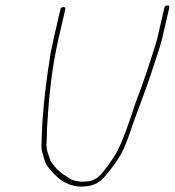

<svg xmlns="http://www.w3.org/2000/svg" viewBox="-20 -696 644 708"><path d="M213.7 -670C207.7 -670 204 -667 202.6 -661L177.7 -553C174.1 -537.7 170.5 -520.3 166.7 -501C151.1 -403.6 137.2 -292.5 134.6 -206C134.4 -185.8 130.9 -152.7 134.9 -138C140.8 -119.8 144.2 -97.3 155.2 -83C176.4 -55.4 206.4 -21.9 248.8 -12L263.1 -9C268.3 -8.3 273.5 -8 278.8 -8C305.7 -8 325.6 -12.7 345.4 -25.5C355.2 -31.8 369.2 -47 387.4 -71C419.3 -111.4 434.2 -137.9 452.4 -188C482.5 -278.1 518.9 -364.4 546.9 -454.5C557.1 -487.2 570.4 -521.4 578.4 -556L604 -667C605.4 -673 603.1 -676 597.1 -676C591.1 -676 587.4 -673 586 -667L560.4 -556C558.8 -549.3 556.8 -542 554.3 -534C530.8 -459.4 508 -389.3 480.6 -319C460.5 -259.1 439.8 -192.2 411.6 -137C400.1 -114.4 356.3 -51.7 337.7 -40C326.4 -32.9 313 -27 299.2 -27C293.1 -26.3 287.7 -26 283 -26C279 -26 274.7 -26.3 270.2 -27L255.9 -30C241.4 -32.1 240.4 -36.5 227.7 -44C209.2 -54.9 194.2 -66 181.9 -82L171.2 -96C167.4 -100 164.9 -105 163.6 -111C156.9 -131.8 149.9 -143.3 151.7 -172C154 -200.2 151.9 -215.5 155 -247C160.3 -339.7 171.5 -448.2 195.7 -553L220.6 -661C222 -667 219.7 -670 213.7 -670Z"/></svg>

Font: HoneyBee
Style: BLnIt
Weight: 100
Foundry: Cannot Into Space Fonts
Version: Version 0.89